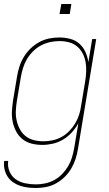

<svg xmlns="http://www.w3.org/2000/svg" viewBox="-22 -715 542 958"><path d="M158 223Q137 223 116.5 220.5Q96 218 77 211.5Q58 205 42 193.5Q26 182 15.5 165.5Q5 149 0.5 129Q-4 109 -1 88H19Q15 116 25.5 140.5Q36 165 56.5 179.5Q77 194 103.5 199.5Q130 205 158 205Q180 205 203.5 200Q227 195 248.5 183.5Q270 172 287.5 154Q305 136 317.5 115Q330 94 337 71Q344 48 348 25L369 -100Q356 -76 336.5 -54.5Q317 -33 292.5 -18.5Q268 -4 241.5 2Q215 8 189 8Q161 8 135.5 1.5Q110 -5 90.5 -20.5Q71 -36 59 -58.5Q47 -81 41.5 -106.5Q36 -132 37.5 -159Q39 -186 43 -213L63 -333Q67 -358 75 -383Q83 -408 97 -431Q111 -454 130.5 -473Q150 -492 174 -505Q198 -518 223.5 -523Q249 -528 274 -528Q302 -528 328.5 -521Q355 -514 374 -497Q393 -480 404 -456Q415 -432 419 -405L438 -520H458L367 28Q363 53 355 78Q347 103 333.5 126Q320 149 300.5 168Q281 187 257.5 200Q234 213 208.5 218Q183 223 158 223ZM195 -10Q217 -10 240.5 -15Q264 -20 285 -31.5Q306 -43 323.5 -61Q341 -79 353.5 -100Q366 -121 373 -143.5Q380 -166 383 -189L403 -309Q407 -333 408 -357.5Q409 -382 405 -405Q401 -428 390.5 -448.5Q380 -469 362.5 -483.5Q345 -498 322 -504Q299 -510 275 -510Q252 -510 228.5 -505Q205 -500 183 -488.5Q161 -477 143 -459Q125 -441 112.5 -420Q100 -399 93 -376Q86 -353 82 -330L62 -210Q58 -186 57 -161.5Q56 -137 61 -114Q66 -91 77 -70.5Q88 -50 105.5 -36Q123 -22 146.5 -16Q170 -10 195 -10ZM275 -645 284 -695H334L326 -645Z"/></svg>

Font: Iosevka SS04 Thin Oblique
Style: Regular
Weight: 100
Italic angle: -9°
Monospace: yes
Designer: Belleve Invis
Foundry: Belleve Invis
Version: Version 19.0.0; ttfautohint (v1.8.4)